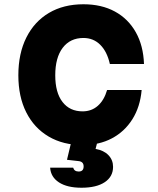

<svg xmlns="http://www.w3.org/2000/svg" viewBox="-20 -660 740 900"><path d="M368 20Q276 20 208 -20Q140 -60 103 -133.5Q66 -207 66 -307Q66 -409 103.5 -484Q141 -559 209.5 -599.5Q278 -640 371 -640Q456 -640 518.5 -606Q581 -572 616.5 -509Q652 -446 655 -360H495Q482 -418 450 -450Q418 -482 371 -482Q309 -482 274 -436Q239 -390 239 -307Q239 -226 273 -182Q307 -138 367 -138Q409 -138 438.5 -164Q468 -190 482 -238H644Q637 -159 600.5 -101Q564 -43 504.5 -11.5Q445 20 368 20ZM320 -20H443L428 38Q467 45 488.5 67.5Q510 90 510 122Q510 168 471 194Q432 220 362 220Q295 220 256.5 195Q218 170 215 126H323Q328 144 349 144Q372 144 372 120Q372 97 347 95L294 89Z"/></svg>

Font: Martian Mono ExtraBold
Style: Regular
Weight: 800
Monospace: yes
Designer: Roman Shamin
Foundry: Evil Martians
Version: Version 1.000; ttfautohint (v1.8.4.7-5d5b)